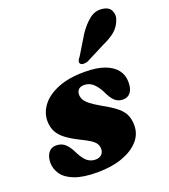

<svg xmlns="http://www.w3.org/2000/svg" viewBox="-140 -855 854 970"><g transform="rotate(-20 287.0 -369.5)"><path d="M230.5 -49Q251.5 -49 263.2 -60.5Q275 -72 275 -91Q275 -105.5 268.2 -117.2Q261.5 -129 242.8 -141.8Q224 -154.5 186.5 -172.5Q144 -194 117.8 -214.5Q91.5 -235 79.5 -259.8Q67.5 -284.5 67.5 -316Q68 -361.5 98 -399.8Q128 -438 185.8 -461.2Q243.5 -484.5 327.5 -484.5Q393.5 -484.5 435.8 -468.8Q478 -453 499 -425.5Q520 -398 520 -362Q520.5 -325 505.8 -305.8Q491 -286.5 465 -286.5Q440 -286.5 422 -302Q404 -317.5 385.5 -358.5Q368 -391 348.5 -407Q329 -423 303.5 -423Q285 -423 274.2 -413.5Q263.5 -404 263.5 -384.5Q263.5 -371.5 270.5 -358.2Q277.5 -345 297 -329.5Q316.5 -314 353.5 -293Q401 -267 427.2 -245Q453.5 -223 463.2 -199.2Q473 -175.5 473 -144.5Q473 -97.5 441 -61.8Q409 -26 351.8 -5.5Q294.5 15 217 15Q142.5 15 96.8 -2.2Q51 -19.5 30.2 -48.8Q9.5 -78 9.5 -113Q10.5 -146 25.2 -165.2Q40 -184.5 66 -184.5Q96.5 -184.5 116 -165.5Q135.5 -146.5 152.5 -109.5Q171 -75 189.2 -62Q207.5 -49 230.5 -49ZM394 -667.5Q423 -710 454.2 -734Q485.5 -758 523 -752.5Q557.5 -748.5 568.5 -723.5Q579.5 -698.5 567.5 -671.5Q555.5 -641 531 -620.2Q506.5 -599.5 464 -580.5L362 -528.5Q349.5 -524 338.2 -524.5Q327 -525 322 -531.5Q316.5 -539 320.8 -548.2Q325 -557.5 333 -567Z"/></g></svg>

Font: Fraunces Black
Style: Italic
Weight: 900
Italic angle: -16°
Version: Version 1.000;[b76b70a41]